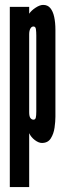

<svg xmlns="http://www.w3.org/2000/svg" viewBox="-20 -575 261 783"><path d="M20 188V-547H99V-519Q107.5 -532 125 -543.5Q142.5 -555 156 -555Q174.5 -555 185.2 -542Q196 -529 201 -506Q206 -483 206 -453V-99Q206 -79.5 202.5 -54.5Q199 -29.5 187.2 -10.8Q175.5 8 151 8Q137.5 8 122 -3.8Q106.5 -15.5 99 -32V188ZM116.5 -87Q124 -87 126 -95.2Q128 -103.5 128 -120V-430Q128 -444.5 126.5 -455.8Q125 -467 116.5 -467Q108.5 -467 103.8 -458.2Q99 -449.5 99 -435V-117.5Q99 -100.5 104 -93.8Q109 -87 116.5 -87Z"/></svg>

Font: League Gothic Condensed
Style: Regular
Weight: 400
Width: 3
Designer: The League of Moveable Type
Version: Version 2.001